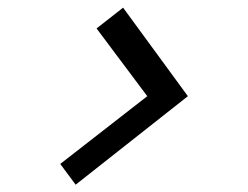

<svg xmlns="http://www.w3.org/2000/svg" viewBox="-20 -572 662 513"><path d="M182.1 -78.5 482 -315 308.9 -551.5 238 -496 373.5 -315 141 -134Z"/></svg>

Font: Manrope
Style: MediumItalic
Weight: 500
Italic angle: -15°
Designer: Mikhail Sharanda
Foundry: Mikhail Sharanda
Version: Version 4.502;hotconv 1.0.109;makeotfexe 2.5.65596